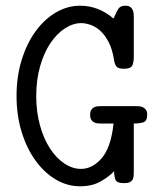

<svg xmlns="http://www.w3.org/2000/svg" viewBox="-20 -642 565 673"><path d="M38 -306Q38 -374 56 -432Q74 -490 104.5 -532Q135 -574 175.5 -598Q216 -622 261 -622Q325 -622 378 -577Q389 -603 396 -612.5Q403 -622 419 -622Q430 -622 436 -618Q442 -614 445 -607.5Q448 -601 448.5 -594Q449 -587 449 -581V-442Q449 -427 444.5 -414Q440 -401 414 -401Q394 -401 388 -409Q382 -417 380 -430Q374 -470 360 -496Q346 -522 329.5 -536Q313 -550 295.5 -555.5Q278 -561 265 -561Q236 -561 207.5 -542.5Q179 -524 156.5 -490.5Q134 -457 120.5 -409.5Q107 -362 107 -305Q107 -250 120 -203Q133 -156 155 -122Q177 -88 205.5 -69Q234 -50 264 -50Q304 -50 336.5 -87.5Q369 -125 378 -209H336Q330 -209 323 -209.5Q316 -210 310 -213Q304 -216 300 -222Q296 -228 296 -240Q296 -251 300 -257Q304 -263 310 -266Q316 -269 323 -269.5Q330 -270 336 -270H455Q461 -270 468 -269.5Q475 -269 481 -266Q487 -263 491.5 -257Q496 -251 496 -240Q496 -217 481.5 -213Q467 -209 449 -209V-41Q449 -34 448.5 -26.5Q448 -19 445 -13Q442 -7 435 -3.5Q428 0 415 0Q389 0 384.5 -12.5Q380 -25 380 -42Q365 -25 334.5 -7Q304 11 261 11Q216 11 176 -12.5Q136 -36 105 -78.5Q74 -121 56 -179Q38 -237 38 -306Z"/></svg>

Font: CMU Typewriter Custom
Style: Regular
Weight: 500
Monospace: yes
Version: Version 0.7.0